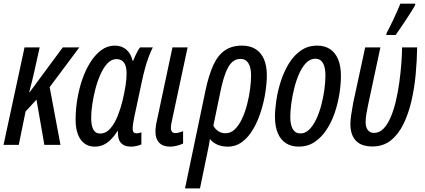

<svg xmlns="http://www.w3.org/2000/svg" viewBox="-21 -799 2343 1059"><path d="M-1.5 0 114.3 -537.6H197.8L167 -399.4Q161.6 -377 155.3 -349.6Q148.9 -322.3 140.1 -290.5H142.6L325.2 -537.6H416.5L252.9 -318.4L312.5 0H223.6L180.2 -249.5L120.1 -184.1L82.5 0Z M502 9.8Q451.7 9.8 423.8 -29.5Q396 -68.8 396 -140.6Q396 -193.8 405.3 -250.7Q414.6 -307.6 432.6 -360.4Q450.7 -413.1 477.3 -455.3Q503.9 -497.6 537.6 -522.5Q571.3 -547.4 612.3 -547.4Q649.9 -547.4 675.5 -525.6Q701.2 -503.9 710.4 -463.9H713.4Q719.2 -478 725.3 -491.7Q731.4 -505.4 738.3 -517.3Q745.1 -529.3 751.5 -537.6H821.8Q809.6 -513.7 798.8 -484.6Q788.1 -455.6 778.8 -421.6Q769.5 -387.7 761.2 -348.1L719.2 -151.4Q715.8 -133.8 713.4 -118.2Q710.9 -102.5 710.9 -89.8Q710.9 -74.7 716.6 -69.1Q722.2 -63.5 732.4 -63.5Q738.3 -63.5 745.1 -64.9Q752 -66.4 758.8 -69.8V-2.4Q747.6 2.4 731.9 6.1Q716.3 9.8 704.1 9.8Q669.9 9.8 653.6 -3.7Q637.2 -17.1 632.6 -37.1Q627.9 -57.1 629.9 -75.7H627Q608.9 -47.9 589.8 -28.8Q570.8 -9.8 549.3 0Q527.8 9.8 502 9.8ZM530.8 -62.5Q563.5 -62.5 587.4 -90.1Q611.3 -117.7 627.9 -159.2Q644.5 -200.7 654.3 -241.2Q665.5 -288.6 671.4 -325.9Q677.2 -363.3 677.2 -393.6Q677.2 -433.6 663.1 -453.4Q648.9 -473.1 621.1 -473.1Q594.2 -473.1 572 -449.7Q549.8 -426.3 533 -388.4Q516.1 -350.6 504.9 -306.9Q493.7 -263.2 487.8 -221.9Q481.9 -180.7 481.9 -150.9Q481.9 -106 493.9 -84.2Q505.9 -62.5 530.8 -62.5Z M917.5 9.8Q877.4 9.8 856.9 -12Q836.4 -33.7 836.4 -73.2Q836.4 -85.9 838.9 -104Q841.3 -122.1 845.7 -140.1L930.2 -537.6H1013.7L927.2 -132.8Q924.3 -121.6 922.9 -111.8Q921.4 -102.1 921.4 -93.3Q921.4 -80.1 927.5 -72.5Q933.6 -64.9 945.8 -64.9Q955.1 -64.9 966.3 -67.9Q977.5 -70.8 988.8 -75.2V-7.3Q972.2 0.5 953.1 5.1Q934.1 9.8 917.5 9.8Z M999.5 240.2 1113.3 -304.2Q1130.9 -385.7 1155.5 -439.7Q1180.2 -493.7 1218.5 -520.5Q1256.8 -547.4 1313.5 -547.4Q1358.4 -547.4 1388.9 -528.1Q1419.4 -508.8 1435.1 -472.2Q1450.7 -435.5 1450.7 -384.8Q1450.7 -340.3 1442.4 -287.4Q1434.1 -234.4 1417.2 -181.9Q1400.4 -129.4 1375 -85.9Q1349.6 -42.5 1314.7 -16.4Q1279.8 9.8 1235.4 9.8Q1201.2 9.8 1176.5 -1.7Q1151.9 -13.2 1136.7 -32.2Q1134.8 -16.1 1131.1 2.4Q1127.4 21 1123.5 39.6L1082 240.2ZM1223.1 -64Q1252 -64 1274.7 -86.2Q1297.4 -108.4 1314.2 -144.5Q1331.1 -180.7 1342 -223.4Q1353 -266.1 1358.4 -308.1Q1363.8 -350.1 1363.8 -383.3Q1363.8 -427.2 1348.9 -450.7Q1334 -474.1 1305.2 -474.1Q1277.8 -474.1 1258.1 -455.3Q1238.3 -436.5 1222.7 -395.5Q1207 -354.5 1193.4 -287.1L1155.8 -106Q1165 -87.9 1182.4 -75.9Q1199.7 -64 1223.1 -64Z M1627.4 9.8Q1585.4 9.8 1556.2 -9Q1526.9 -27.8 1511.2 -64.7Q1495.6 -101.6 1495.6 -154.8Q1495.6 -195.3 1503.4 -247.1Q1511.2 -298.8 1528.1 -351.3Q1544.9 -403.8 1572.3 -448.5Q1599.6 -493.2 1638.4 -520.3Q1677.2 -547.4 1729 -547.4Q1770 -547.4 1799.3 -528.1Q1828.6 -508.8 1844 -471.7Q1859.4 -434.6 1859.4 -380.9Q1859.4 -332.5 1850.6 -278.6Q1841.8 -224.6 1824 -173.3Q1806.2 -122.1 1778.3 -80.8Q1750.5 -39.6 1712.9 -14.9Q1675.3 9.8 1627.4 9.8ZM1636.2 -63Q1662.6 -63 1684.3 -84.2Q1706.1 -105.5 1722.9 -140.9Q1739.7 -176.3 1751 -218.8Q1762.2 -261.2 1768.1 -304.2Q1773.9 -347.2 1773.9 -382.8Q1773.9 -412.1 1767.8 -432.9Q1761.7 -453.6 1749.5 -464.4Q1737.3 -475.1 1718.3 -475.1Q1689.9 -475.1 1667.5 -452.1Q1645 -429.2 1628.7 -391.8Q1612.3 -354.5 1601.6 -311Q1590.8 -267.6 1585.4 -226.1Q1580.1 -184.6 1580.1 -153.8Q1580.1 -109.9 1594.2 -86.4Q1608.4 -63 1636.2 -63Z M2033.7 8.8Q1970.7 8.8 1941.2 -23.7Q1911.6 -56.2 1911.6 -114.7Q1911.6 -137.7 1916.5 -168.7Q1921.4 -199.7 1927.7 -234.4L1993.2 -537.6H2077.1L2009.8 -223.1Q2003.9 -196.8 1999.8 -171.4Q1995.6 -146 1995.6 -125.5Q1995.6 -96.7 2008.1 -81.3Q2020.5 -65.9 2042.5 -65.9Q2071.3 -65.9 2094 -89.1Q2116.7 -112.3 2133.5 -151.6Q2150.4 -190.9 2162.1 -240.2Q2173.8 -289.6 2181.2 -342.5Q2188.5 -395.5 2192.4 -446Q2196.3 -496.6 2196.8 -537.6H2279.8Q2278.8 -464.8 2271.7 -388.2Q2264.6 -311.5 2248 -240.7Q2231.4 -169.9 2203.6 -113.5Q2175.8 -57.1 2134 -24.2Q2092.3 8.8 2033.7 8.8ZM2109.4 -606 2111.8 -617.7Q2119.6 -631.3 2130.1 -652.6Q2140.6 -673.8 2151.6 -697.5Q2162.6 -721.2 2172.1 -742.9Q2181.6 -764.6 2187 -778.8H2270L2268.1 -769Q2260.7 -755.9 2246.8 -733.9Q2232.9 -711.9 2216.6 -687.3Q2200.2 -662.6 2185.3 -640.6Q2170.4 -618.7 2161.1 -606Z"/></svg>

Font: Open Sans Condensed Medium
Style: Italic
Weight: 500
Width: 3
Italic angle: -12°
Designer: Monotype Design Team
Foundry: Monotype Imaging Inc.
Version: Version 3.000